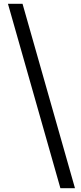

<svg xmlns="http://www.w3.org/2000/svg" viewBox="-20 -866 430 1014"><path d="M99 -846H22L299 128H376Z"/></svg>

Font: Bithumb Trading Sans Medium
Style: Regular
Weight: 500
Designer: Ham Hyungwon
Foundry: Bithumb
Version: Version 1.200;FEAKit 1.0